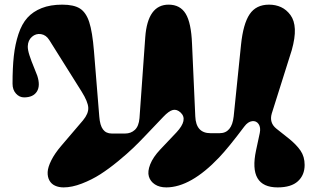

<svg xmlns="http://www.w3.org/2000/svg" viewBox="-20 -795 1357 830"><path d="M34.2 -433.1Q34.2 -502.4 39.8 -553.2Q45.4 -604 59.8 -647.7Q74.2 -691.4 98.4 -718.3Q122.6 -745.1 160.2 -760Q197.8 -774.9 249 -774.9Q299.3 -774.9 325.7 -758.1Q352.1 -741.2 365.7 -699.5Q379.4 -657.7 386.2 -574.2L409.2 -291Q412.1 -252.9 425.3 -235.4Q438.5 -217.8 462.9 -217.8H521Q545.9 -217.8 563 -233.6Q580.1 -249.5 583 -284.2L607.9 -633.8Q618.2 -774.9 709 -774.9Q758.8 -774.9 782.7 -735.6Q806.6 -696.3 810.1 -606L824.2 -292Q827.1 -219.2 890.1 -219.2H929.2Q982.4 -219.2 990.2 -292L1022 -602.1Q1031.2 -691.9 1059.1 -733.4Q1086.9 -774.9 1143.1 -774.9Q1171.4 -774.9 1194.8 -764.2Q1218.3 -753.4 1235.6 -730Q1252.9 -706.5 1254.6 -669.2Q1256.3 -631.8 1241.2 -578.1L1154.8 -304.2Q1143.1 -264.2 1174.8 -238.8L1229 -195.8Q1261.7 -169.4 1279.3 -143.6Q1296.9 -117.7 1296.9 -82Q1296.9 -38.1 1267.8 -11.5Q1238.8 15.1 1180.2 15.1Q1052.7 15.1 1086.9 -145L1103 -220.2Q1107.9 -244.1 1097.9 -258.8Q1087.9 -273.4 1069.8 -271.2Q1051.8 -269 1036.1 -248Q968.8 -158.2 927.2 -114.3Q804.7 14.6 699.2 15.1Q669.4 15.1 649.7 2.2Q629.9 -10.7 623.5 -32.2Q617.2 -53.7 629.4 -84.7Q641.6 -115.7 672.9 -148.9L743.2 -223.1Q793.5 -277.3 761.2 -308.1Q744.6 -323.7 727.3 -319.6Q710 -315.4 686 -290L606.9 -207Q582 -180.7 556.2 -155.8Q530.3 -130.9 490.5 -98.1Q450.7 -65.4 413.8 -41.7Q377 -18.1 334 -1.5Q291 15.1 254.9 15.1Q234.4 15.1 218.3 7.8Q202.1 0.5 193.6 -14.9Q185.1 -30.3 186 -51.3Q187 -72.3 201.7 -101.8Q216.3 -131.3 245.1 -165L338.9 -274.9Q362.8 -303.7 361.6 -329.3Q360.4 -355 333 -398.9L192.9 -622.1Q179.2 -644 157.2 -647.5Q135.3 -650.9 118.2 -636Q101.1 -621.1 100.1 -595.2Q99.6 -579.6 107.7 -554.9Q115.7 -530.3 127.2 -502.9Q138.7 -475.6 141.1 -467.8Q155.3 -424.3 139.4 -399.2Q123.5 -374 84 -374Q64 -374 49.1 -390.4Q34.2 -406.7 34.2 -433.1Z"/></svg>

Font: Pilowlava
Style: Regular
Weight: 400
Designer: Anton Moglia, Jérémy Landes, Maksym Kobuzan (Cyrillic), Velvetyne Type Foundry
Foundry: Anton Moglia, Jérémy Landes, Velvetyne Type Foundry
Version: Version 1.001;hotconv 1.0.109;makeotfexe 2.5.65596